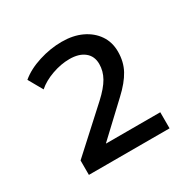

<svg xmlns="http://www.w3.org/2000/svg" viewBox="-113 -826 706 703"><g transform="rotate(-30 240.0 -474.0)"><path d="M72 -238V-299L241 -453Q277 -486 292.5 -513.5Q308 -541 308 -571Q308 -604 285 -622.5Q262 -641 222 -641Q186 -641 148 -627.5Q110 -614 85 -592L51 -652Q83 -679 132 -694.5Q181 -710 229 -710Q277 -710 313 -693Q349 -676 369.5 -646Q390 -616 390 -576Q390 -533 371.5 -499Q353 -465 313 -428L184 -307V-306H413V-238Z"/></g></svg>

Font: Nunito Sans 12pt ExtraLight 7pt Medium
Style: Regular
Weight: 500
Version: Version 3.101;gftools[0.9.27]